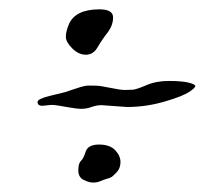

<svg xmlns="http://www.w3.org/2000/svg" viewBox="-20 -385 447 407"><path d="M249.5 -158.2 194.8 -162.1Q185.1 -162.1 174.1 -158.2Q163.1 -154.3 152.6 -154.3Q142.1 -154.3 122.3 -158Q102.5 -161.6 95.2 -162.4Q87.9 -163.1 73.7 -161.1Q59.6 -159.2 59.6 -168.9Q59.6 -175.3 85 -181.6L117.2 -189.5Q123.5 -191.4 141.4 -197.5Q159.2 -203.6 167.5 -203.6Q175.8 -203.6 184.3 -203.4Q192.9 -203.1 214.1 -198.7Q235.4 -194.3 244.1 -194.3Q252.9 -194.3 261 -194.8Q269 -195.3 290 -204.3Q311 -213.4 337.6 -213.4Q364.3 -213.4 379.2 -210Q394 -206.5 394 -202.6Q394 -198.7 380.6 -189.9Q367.2 -181.2 334.5 -171.4Q292.5 -158.2 249.5 -158.2ZM146 -23.9Q146 -38.6 151.6 -43.9Q157.2 -49.3 161.6 -63.5Q166.5 -78.6 189.7 -78.6Q212.9 -78.6 224.1 -66.7Q235.4 -54.7 235.4 -41.5Q235.4 -28.3 227.3 -19.8Q219.2 -11.2 215.6 -9.3Q211.9 -7.3 206.3 -5.9Q200.7 -4.4 193.4 -1.2Q186 2 177.2 2Q168.5 2 157.2 -3.7Q146 -9.3 146 -23.9ZM190.9 -365.2Q219.7 -365.2 219.7 -348.1Q219.7 -331.1 207.8 -315.7Q195.8 -300.3 186.8 -284.7Q177.7 -269 162.1 -269Q146.5 -269 133.1 -282.5Q119.6 -295.9 119.6 -307.1Q119.6 -318.4 126 -333.5Q139.6 -365.2 190.9 -365.2Z"/></svg>

Font: Eadui
Style: Medium
Weight: 500
Designer: Peter S. Baker
Version: Version 1.1